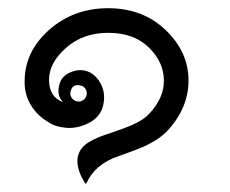

<svg xmlns="http://www.w3.org/2000/svg" viewBox="-20 -380 560 468"><path d="M152 -157Q150 -149 154.5 -142Q159 -135 167 -133Q175 -131 182 -135.5Q189 -140 191 -148Q193 -156 188 -164Q183 -172 169.5 -172.5Q156 -173 152 -157ZM386 -59Q358 -31 301 -11Q299 -10 268 1Q212 20 191 66Q191 67 189.5 67.5Q188 68 187 66Q153 11 182 -22Q199 -40 250 -56Q257 -58 268.5 -62.5Q280 -67 281 -67Q325 -83 342 -101Q380 -140 379.5 -184.5Q379 -229 342.5 -264.5Q306 -300 244 -300Q182 -300 140.5 -263Q99 -226 99.5 -184.5Q100 -143 134 -131Q116 -148 126 -178Q132 -196 153.5 -204.5Q175 -213 194.5 -205.5Q214 -198 226 -175Q238 -152 231.5 -123.5Q225 -95 197 -80.5Q169 -66 141 -68.5Q113 -71 97 -83Q71 -98 55.5 -123.5Q40 -149 40 -179Q39 -253 99 -306.5Q159 -360 243.5 -360Q328 -360 383.5 -307Q439 -254 439.5 -185Q440 -116 386 -59Z"/></svg>

Font: SOV_Station
Style: Bold
Weight: 700
Version: Version 1.00